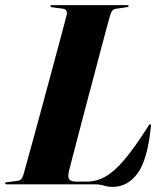

<svg xmlns="http://www.w3.org/2000/svg" viewBox="-36 -720 620 750"><path d="M334 0H-10.5Q-16 0 -16 -3.5Q-16 -7.5 -10 -8L33.5 -14Q42.5 -15 47.5 -21.2Q52.5 -27.5 55.5 -37.5Q59 -50 69.2 -87Q79.5 -124 94 -177Q108.5 -230 125 -291Q141.5 -352 158 -412.8Q174.5 -473.5 188.5 -526.2Q202.5 -579 212.2 -615Q222 -651 224.5 -662Q229 -683.5 209.5 -686L167.5 -691.5Q161 -692 161 -696Q161 -700 167.5 -700H461.5Q466.5 -700 466.5 -697Q466.5 -693 460 -692L415.5 -685.5Q401 -683.5 395 -662.5Q392 -652 382.2 -616.8Q372.5 -581.5 359 -530.2Q345.5 -479 329.8 -419.5Q314 -360 298.2 -300.5Q282.5 -241 269 -189Q255.5 -137 246 -100.8Q236.5 -64.5 233.5 -52.5Q228 -28 234.8 -19.2Q241.5 -10.5 263.5 -10.5H302Q340.5 -10.5 375.5 -30Q410.5 -49.5 450.2 -96.5Q490 -143.5 543 -227Q548 -235 550.5 -235Q554.5 -235 553.5 -226.5Q540.5 -96 501.5 -43Q462.5 10 404 10Q385.5 10 369.8 5Q354 0 334 0Z"/></svg>

Font: Fraunces 144pt
Style: Bold Italic
Weight: 700
Italic angle: -16°
Version: Version 1.000;[b76b70a41]